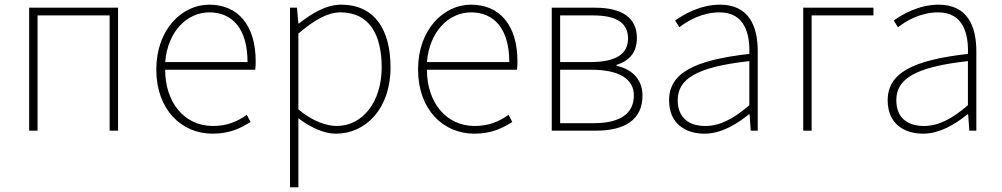

<svg xmlns="http://www.w3.org/2000/svg" viewBox="-20 -560 4295 823"><path d="M105 0H141V-494H450V0H486V-527H105Z M891 13C969 13 1014 -13 1054 -37L1038 -68C998 -39 953 -20 893 -20C769 -20 688 -122 688 -261H1074C1076 -275 1076 -286 1076 -297C1076 -453 999 -540 877 -540C760 -540 650 -434 650 -262C650 -90 758 13 891 13ZM688 -294C699 -427 783 -507 877 -507C976 -507 1041 -437 1041 -294Z M1223 243H1259V-53C1315 -11 1370 13 1420 13C1546 13 1654 -92 1654 -271C1654 -434 1585 -540 1442 -540C1376 -540 1313 -500 1261 -459H1259L1253 -527H1223ZM1423 -20C1381 -20 1321 -39 1259 -91V-416C1326 -474 1385 -507 1439 -507C1568 -507 1616 -405 1616 -271C1616 -124 1535 -20 1423 -20Z M2013 13C2091 13 2136 -13 2176 -37L2160 -68C2120 -39 2075 -20 2015 -20C1891 -20 1810 -122 1810 -261H2196C2198 -275 2198 -286 2198 -297C2198 -453 2121 -540 1999 -540C1882 -540 1772 -434 1772 -262C1772 -90 1880 13 2013 13ZM1810 -294C1821 -427 1905 -507 1999 -507C2098 -507 2163 -437 2163 -294Z M2345 0H2536C2659 0 2734 -48 2734 -150C2734 -229 2678 -266 2623 -278V-282C2671 -297 2710 -329 2710 -397C2710 -486 2644 -527 2530 -527H2345ZM2381 -294V-494H2521C2627 -494 2672 -459 2672 -395C2672 -333 2627 -294 2511 -294ZM2381 -32V-261H2516C2633 -261 2697 -222 2697 -151C2697 -73 2638 -32 2525 -32Z M3000 13C3070 13 3136 -26 3190 -70H3193L3198 0H3228V-341C3228 -448 3190 -540 3066 -540C2980 -540 2907 -496 2874 -472L2892 -443C2926 -470 2989 -507 3064 -507C3173 -507 3195 -414 3192 -329C2955 -302 2848 -247 2848 -130C2848 -30 2918 13 3000 13ZM3003 -20C2939 -20 2885 -50 2885 -131C2885 -220 2963 -273 3192 -298V-109C3123 -50 3066 -20 3003 -20Z M3423 0H3459V-494H3724V-527H3423Z M3937 13C4007 13 4073 -26 4127 -70H4130L4135 0H4165V-341C4165 -448 4127 -540 4003 -540C3917 -540 3844 -496 3811 -472L3829 -443C3863 -470 3926 -507 4001 -507C4110 -507 4132 -414 4129 -329C3892 -302 3785 -247 3785 -130C3785 -30 3855 13 3937 13ZM3940 -20C3876 -20 3822 -50 3822 -131C3822 -220 3900 -273 4129 -298V-109C4060 -50 4003 -20 3940 -20Z"/></svg>

Font: Source Han Sans JP ExtraLight
Style: Regular
Weight: 250
Designer: Ryoko NISHIZUKA 西塚涼子 (kana, bopomofo & ideographs); Paul D. Hunt (Latin, Greek & Cyrillic); Sandoll Communications 산돌커뮤니
Foundry: Adobe
Version: Version 2.001;hotconv 1.0.107;makeotfexe 2.5.65593